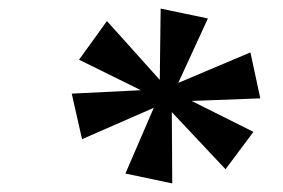

<svg xmlns="http://www.w3.org/2000/svg" viewBox="-20 -785 658 447"><path d="M381 -358 272 -381 338 -534 171 -461 147 -567 308 -575 164 -646 229 -736 352 -599 354 -765 464 -742 395 -592 563 -663 586 -556 426 -550 570 -478 505 -391 380 -524Z"/></svg>

Font: NotoSerifTamilSlanted
Style: Italic
Weight: 400
Italic angle: -12°
Designer: Indian Type Foundry, Tom Grace, and the Monotype Design Team
Foundry: Monotype Imaging Inc.
Version: Version 2.001